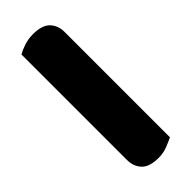

<svg xmlns="http://www.w3.org/2000/svg" viewBox="8 -156 554 554"><g transform="rotate(45 284.5 121.0)"><path d="M48 188Q42 178 36 160.5Q30 143 30 123Q30 86 47 70Q64 54 90 54H520Q525 64 532 81.5Q539 99 539 119Q539 156 522 172Q505 188 478 188Z"/></g></svg>

Font: Baloo Bhai
Style: Regular
Weight: 400
Designer: Supriya Tembe, Noopur Datye and Ek Type
Foundry: Ek Type
Version: Version 1.443;PS 1.000;hotconv 16.6.51;makeotf.lib2.5.65220;